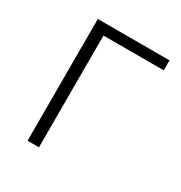

<svg xmlns="http://www.w3.org/2000/svg" viewBox="-132 -628 685 725"><g transform="rotate(30 210.5 -265.5)"><path d="M400.9 -530.8V-487.3H138.2V0H88.4V-530.8Z"/></g></svg>

Font: Open Sans Light
Style: Regular
Weight: 300
Designer: Monotype Design Team
Foundry: Monotype Imaging Inc.
Version: Version 3.000; ttfautohint (v1.8.4)